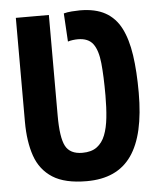

<svg xmlns="http://www.w3.org/2000/svg" viewBox="-52 -746 664 805"><g transform="rotate(-5 280.0 -343.0)"><path d="M281 15Q189 15 137.5 -18Q86 -51 65 -111.5Q44 -172 44 -256V-693H183V-269Q183 -177 202 -141Q221 -105 273 -105Q311 -105 334 -122Q357 -139 369 -169.5Q381 -200 385.5 -242.5Q390 -285 390 -336Q390 -418 384.5 -472.5Q379 -527 359 -554Q339 -581 295 -581Q285 -581 273.5 -579.5Q262 -578 253 -575L246 -694Q260 -698 280 -699.5Q300 -701 314 -701Q379 -701 421 -677.5Q463 -654 486.5 -608Q510 -562 520 -494Q530 -426 530 -336Q530 -247 515 -181Q500 -115 469.5 -71.5Q439 -28 392 -6.5Q345 15 281 15Z"/></g></svg>

Font: Ubuntu Sans Mono
Style: Regular
Weight: 400
Monospace: yes
Designer: Dalton Maag Ltd
Foundry: Dalton Maag Ltd
Version: Version 1.006